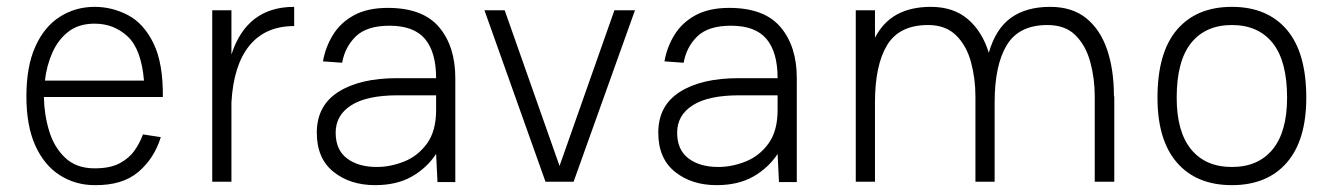

<svg xmlns="http://www.w3.org/2000/svg" viewBox="-20 -530 3879 560"><path d="M397 -138 449 -130Q430 -68 383.5 -28.5Q337 11 256 10Q200 10 154.5 -19Q109 -48 83 -105.5Q57 -163 57 -249Q57 -336 83 -394Q109 -452 154.5 -481Q200 -510 256 -510Q307 -510 353 -486Q399 -462 427.5 -404Q456 -346 455 -247H108Q109 -195 123.5 -147.5Q138 -100 170.5 -69.5Q203 -39 256 -39Q301 -39 328.5 -53.5Q356 -68 372 -90.5Q388 -113 397 -138ZM256 -461Q210 -461 180 -438Q150 -415 133 -377Q116 -339 111 -295H400Q392 -387 352 -424Q312 -461 256 -461Z M599 0V-500H655V-371Q700 -510 838 -510V-454Q754 -454 707.5 -397Q661 -340 655 -231V0Z M1074 10Q1001 10 952.5 -29Q904 -68 904 -143Q904 -222 967 -262Q1030 -302 1138 -302H1252Q1252 -378 1219.5 -416.5Q1187 -455 1116 -455Q1050 -455 1018 -424Q986 -393 978 -347L922 -351Q929 -392 951 -428Q973 -464 1012.5 -485.5Q1052 -507 1111 -507Q1213 -507 1260.5 -451Q1308 -395 1308 -302V1H1256L1252 -81Q1225 -40 1181 -15Q1137 10 1074 10ZM1079 -43Q1119 -43 1159 -59Q1199 -75 1225.5 -111.5Q1252 -148 1252 -209V-252H1140Q1050 -252 1004.5 -223Q959 -194 959 -143Q959 -93 992 -68Q1025 -43 1079 -43Z M1571 0 1393 -500H1452L1612 -46L1772 -500H1832L1653 0Z M2070 10Q1997 10 1948.5 -29Q1900 -68 1900 -143Q1900 -222 1963 -262Q2026 -302 2134 -302H2248Q2248 -378 2215.5 -416.5Q2183 -455 2112 -455Q2046 -455 2014 -424Q1982 -393 1974 -347L1918 -351Q1925 -392 1947 -428Q1969 -464 2008.5 -485.5Q2048 -507 2107 -507Q2209 -507 2256.5 -451Q2304 -395 2304 -302V1H2252L2248 -81Q2221 -40 2177 -15Q2133 10 2070 10ZM2075 -43Q2115 -43 2155 -59Q2195 -75 2221.5 -111.5Q2248 -148 2248 -209V-252H2136Q2046 -252 2000.5 -223Q1955 -194 1955 -143Q1955 -93 1988 -68Q2021 -43 2075 -43Z M2476 0V-500H2532V-420Q2556 -466 2596.5 -488Q2637 -510 2695 -510Q2761 -510 2803 -474Q2845 -438 2864 -376Q2884 -446 2928.5 -478Q2973 -510 3043 -510Q3107 -510 3148 -477Q3189 -444 3209 -385.5Q3229 -327 3229 -249H3230V0H3173V-249Q3173 -301 3160 -349Q3147 -397 3117 -427Q3087 -457 3035 -457Q2952 -457 2916.5 -398.5Q2881 -340 2881 -231V0H2825V-249Q2825 -301 2812 -349Q2799 -397 2768.5 -427Q2738 -457 2687 -457Q2603 -457 2567.5 -398.5Q2532 -340 2532 -231V0Z M3356 -245Q3356 -377 3413 -443.5Q3470 -510 3573 -510Q3676 -510 3733 -443.5Q3790 -377 3790 -245Q3790 -121 3733 -55.5Q3676 10 3573 10Q3470 10 3413 -55.5Q3356 -121 3356 -245ZM3573 -43Q3650 -43 3692 -94.5Q3734 -146 3734 -245Q3734 -352 3692 -404.5Q3650 -457 3573 -457Q3496 -457 3454 -404.5Q3412 -352 3412 -245Q3412 -146 3454 -94.5Q3496 -43 3573 -43Z"/></svg>

Font: Haskoy Light
Style: Regular
Weight: 300
Designer: Ertekin Erdin
Foundry: Ertekin Erdin
Version: Version 2.000; ttfautohint (v1.8.4.7-5d5b)